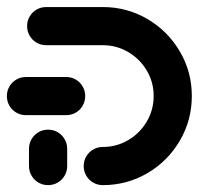

<svg xmlns="http://www.w3.org/2000/svg" viewBox="-20 -539 616 559"><path d="M120 -161.5Q135.2 -161.5 148 -154.1Q160.7 -146.7 168.1 -133.9Q175.6 -121.1 175.6 -105.9V-55.6Q175.6 -40.4 168.1 -27.6Q160.7 -14.8 148 -7.4Q135.2 0 120 0Q104.8 0 92 -7.4Q79.3 -14.8 71.9 -27.6Q64.4 -40.4 64.4 -55.6V-105.9Q64.4 -121.1 71.9 -133.9Q79.3 -146.7 92 -154.1Q104.8 -161.5 120 -161.5ZM228.1 -259.3Q228.1 -244.1 220.7 -231.3Q213.3 -218.5 200.6 -211.1Q187.8 -203.7 172.6 -203.7H55.6Q40.4 -203.7 27.6 -211.1Q14.8 -218.5 7.4 -231.3Q0 -244.1 0 -259.3Q0 -274.4 7.4 -287.2Q14.8 -300 27.6 -307.4Q40.4 -314.8 55.6 -314.8H172.6Q187.8 -314.8 200.6 -307.4Q213.3 -300 220.7 -287.2Q228.1 -274.4 228.1 -259.3ZM223.7 -55.6Q223.7 -70.7 231.1 -83.5Q238.5 -96.3 251.3 -103.7Q264.1 -111.1 279.3 -111.1Q319.3 -111.1 353.3 -131.1Q387.4 -151.1 407.4 -185.2Q427.4 -219.3 427.4 -259.6Q427.4 -299.6 407.4 -333.5Q387.4 -367.4 353.3 -387.4Q319.3 -407.4 279.3 -407.4H114.4Q99.3 -407.4 86.5 -414.8Q73.7 -422.2 66.3 -435Q58.9 -447.8 58.9 -463Q58.9 -478.1 66.3 -490.9Q73.7 -503.7 86.5 -511.1Q99.3 -518.5 114.4 -518.5H279.3Q349.6 -518.5 409.1 -483.7Q468.5 -448.9 503.5 -389.4Q538.5 -330 538.5 -259.6Q538.5 -188.9 503.5 -129.3Q468.5 -69.6 409.1 -34.8Q349.6 0 279.3 0Q264.1 0 251.3 -7.4Q238.5 -14.8 231.1 -27.6Q223.7 -40.4 223.7 -55.6Z"/></svg>

Font: 26F Galaxy Sans
Style: Regular
Weight: 400
Designer: C₂₉H₂₅N₃O₅
Version: Version 1.100;FEAKit 1.0